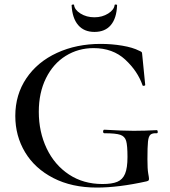

<svg xmlns="http://www.w3.org/2000/svg" viewBox="-20 -834 765 866"><path d="M49 -311Q49 -407 99 -481Q149 -555 237 -595.5Q325 -636 434 -636Q484 -636 531.5 -628Q579 -620 608 -605Q618 -601 619.5 -598.5Q621 -596 622 -582L635 -451Q635 -448 629.5 -447Q624 -446 623 -449Q601 -513 545 -565Q489 -617 402 -617Q333 -617 276.5 -582Q220 -547 187.5 -481.5Q155 -416 155 -330Q155 -239 190.5 -164.5Q226 -90 291 -47Q356 -4 442 -4Q485 -4 509 -14Q533 -24 544 -50Q555 -76 555 -126Q555 -178 549 -198.5Q543 -219 522.5 -226Q502 -233 451 -233Q445 -233 445 -241Q445 -244 446.5 -246.5Q448 -249 450 -249Q533 -244 583 -244Q633 -244 687 -247Q691 -247 691.5 -240Q692 -233 687 -233Q667 -234 658.5 -226.5Q650 -219 647.5 -195.5Q645 -172 645 -116Q645 -71 648.5 -52Q652 -33 652 -28Q652 -22 650 -20Q648 -18 641 -16Q515 12 417 12Q304 12 220.5 -31Q137 -74 93 -147.5Q49 -221 49 -311ZM303 -810Q303 -813 308.5 -813.5Q314 -814 314 -812Q316 -790 343 -773Q370 -756 406 -756Q441 -756 468 -773Q495 -790 497 -812Q498 -814 503.5 -813.5Q509 -813 508 -810Q506 -752 480 -721Q454 -690 406 -690Q359 -690 332.5 -721Q306 -752 303 -810Z"/></svg>

Font: Cormorant Garamond SemiBold
Style: Regular
Weight: 600
Designer: Christian Thalmann (Catharsis Fonts)
Foundry: Catharsis Fonts
Version: Version 4.000